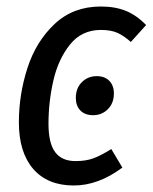

<svg xmlns="http://www.w3.org/2000/svg" viewBox="-20 -558 469 590"><path d="M429 -481 382 -429Q361 -448 341 -457Q321 -466 290 -466Q231 -466 195 -421Q159 -376 144 -310.5Q129 -245 129 -178Q129 -118 149.5 -90.5Q170 -63 212 -63Q244 -63 267 -71.5Q290 -80 322 -100L356 -43Q282 12 207 12Q126 12 82 -39Q38 -90 38 -182Q38 -268 64.5 -349.5Q91 -431 148 -484.5Q205 -538 290 -538Q334 -538 367 -524.5Q400 -511 429 -481ZM213 -257Q213 -287 231.5 -305.5Q250 -324 277 -324Q302 -324 316 -309.5Q330 -295 330 -271Q330 -241 311.5 -222.5Q293 -204 266 -204Q241 -204 227 -218.5Q213 -233 213 -257Z"/></svg>

Font: Fira Sans Compressed
Style: Italic
Weight: 400
Width: 1
Italic angle: -8°
Designer: bBox Type GmbH & Carrois Corporate GbR & Edenspiekermann AG
Foundry: bBox Type GmbH & Carrois Corporate GbR & Edenspiekermann AG
Version: Version 4.301